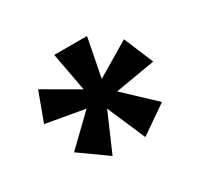

<svg xmlns="http://www.w3.org/2000/svg" viewBox="-78 -795 507 487"><g transform="rotate(-30 176.0 -552.0)"><path d="M304 -460 219 -540 336 -560 300 -646 201 -587 223 -700H127L148 -587L48 -645L17 -561L130 -541L47 -461L127 -404L175 -515L223 -404Z"/></g></svg>

Font: Advent Pro
Style: SemiBold
Weight: 600
Designer: Andreas Kalpakidis
Foundry: Andreas Kalpakidis
Version: Version 2.002 2008